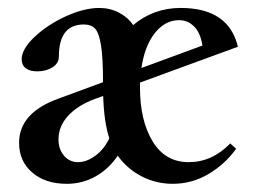

<svg xmlns="http://www.w3.org/2000/svg" viewBox="-20 -444 632 476"><path d="M145.5 11.7Q92.3 11.7 59.8 -16.4Q27.3 -44.4 27.3 -89.8Q27.3 -164.6 125.5 -199.7L235.4 -240.2Q235.4 -300.3 230.5 -331.1Q225.6 -361.8 216.1 -372.6Q206.5 -383.3 188 -383.3Q126 -383.3 126 -304.2Q126 -287.1 110.1 -277.1Q94.2 -267.1 72.3 -267.1Q53.7 -267.1 43.7 -274.9Q33.7 -282.7 33.7 -296.9Q33.7 -322.3 65.7 -352.5Q97.7 -382.8 143.3 -403.6Q189 -424.3 226.1 -424.3Q252.4 -424.3 274.7 -412.8Q296.9 -401.4 310.1 -381.8Q360.8 -424.3 427.7 -424.3Q546.9 -424.3 569.8 -328.1L327.1 -239.3V-226.6Q327.1 -145 358.4 -93.5Q389.6 -42 447.8 -42Q505.9 -42 550.8 -88.4L565.4 -75.2Q538.1 -37.1 497.1 -12.7Q456.1 11.7 408.2 11.7Q367.7 11.7 332.5 -6.1Q297.4 -23.9 273.9 -55.2Q272.9 -56.2 272 -58.1Q249.5 -24.9 216.8 -6.6Q184.1 11.7 145.5 11.7ZM423.8 -394Q389.6 -394 364.3 -362.5Q338.9 -331.1 330.6 -275.4L481.9 -331.1Q477.1 -362.3 461.4 -378.2Q445.8 -394 423.8 -394ZM125 -98.1Q125 -74.2 138.7 -58.1Q152.3 -42 173.3 -42Q194.8 -42 216.6 -58.1Q238.3 -74.2 251 -101.1Q237.8 -141.1 235.8 -206.1L215.3 -198.7Q172.9 -183.1 148.9 -157Q125 -130.9 125 -98.1Z"/></svg>

Font: Elstob 18pt SemiBold
Style: Regular
Weight: 600
Designer: Peter S. Baker
Version: Version 1.015